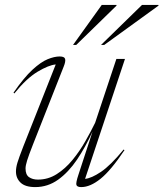

<svg xmlns="http://www.w3.org/2000/svg" viewBox="-20 -752 666 782"><path d="M299.5 -40.5 357 -216.5Q328.5 -153.5 293.8 -102Q259 -50.5 216.8 -20.2Q174.5 10 123.5 10Q83 10 64 -8Q45 -26 45 -53.5Q45 -69.5 51 -89.5Q57 -109.5 74.5 -154.5L207 -489.5Q178.5 -487 133 -459.8Q87.5 -432.5 38.5 -371.5L35 -374.5Q77.5 -436 112 -467.8Q146.5 -499.5 174 -510.8Q201.5 -522 223 -522Q242.5 -522 245.2 -512Q248 -502 239.5 -481L114.5 -164Q97 -119.5 90.5 -98.5Q84 -77.5 84 -66Q84 -40.5 98.2 -30.5Q112.5 -20.5 134.5 -20.5Q176 -20.5 211 -42.8Q246 -65 275 -100.2Q304 -135.5 327 -175.8Q350 -216 367.5 -252L454 -512H489L326.5 -23.5Q352.5 -26 391.2 -52Q430 -78 483.5 -143L487 -140.5Q431.5 -57.5 389.5 -23.8Q347.5 10 311 10Q294 10 291.2 1.2Q288.5 -7.5 299.5 -40.5ZM391.5 -569 558.5 -732H625.5V-729L404.5 -569ZM277.5 -569 394.5 -732H454.5V-729L290.5 -569Z"/></svg>

Font: Newsreader Display ExtraLight
Style: Italic
Weight: 275
Italic angle: -17°
Designer: Hugues Gentile
Foundry: Production Type
Version: Version 1.002